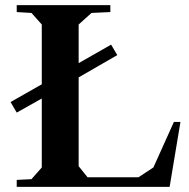

<svg xmlns="http://www.w3.org/2000/svg" viewBox="-20 -725 734 745"><path d="M44.9 -288.1 21 -329.1 142.1 -397.9V-629.9L102.1 -674.8L44.9 -678.2V-705.1H408.2V-678.2L335 -674.8L285.2 -629.9V-480L411.1 -551.8L435.1 -511.2L285.2 -424.8V-80.1L319.8 -37.1H517.1L575.2 -75.2L654.8 -252H680.2L638.2 0H44.9V-26.9L102.1 -29.8L142.1 -75.2V-342.8Z"/></svg>

Font: Ortica Angular Bold
Style: Regular
Weight: 700
Designer: Benedetta Bovani
Foundry: Collletttivo
Version: Version 2.000;Glyphs 3.1.2 (3151)